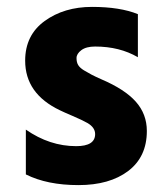

<svg xmlns="http://www.w3.org/2000/svg" viewBox="-20 -533 476 557"><path d="M406 -153Q406 -78 352 -37Q298 4 207.5 4Q117 4 55 -27V-157Q124 -109 201 -109Q256 -109 256 -144Q256 -163 234 -176Q218 -185 191 -196.5Q164 -208 154 -213Q53 -261 53 -357Q53 -431 109.5 -472Q166 -513 247 -513Q328 -513 380 -492V-367Q327 -398 256 -398Q230 -398 216 -387.5Q202 -377 202 -364.5Q202 -352 207 -344Q212 -336 223.5 -329Q235 -322 245.5 -316.5Q256 -311 274 -303Q342 -274 374 -238Q406 -202 406 -153Z"/></svg>

Font: Hind Jalandhar
Style: Bold
Weight: 700
Designer: Namrata Goyal
Foundry: Indian Type Foundry
Version: Version 0.702;PS 1.0;hotconv 1.0.81;makeotf.lib2.5.63406